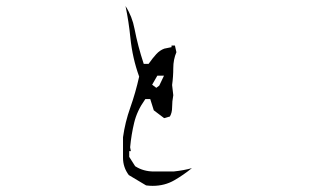

<svg xmlns="http://www.w3.org/2000/svg" viewBox="-20 -685 1040 634"><path d="M483.9 -71.3Q523.9 -71.3 555.7 -89.8Q585.4 -106.9 613.8 -129.9Q588.9 -122.6 553.2 -118.7H488.3Q454.1 -118.7 427.7 -135.3L426.3 -136.2L406.7 -167V-168.9V-186H412.1L409.7 -198.7Q413.6 -240.7 423.1 -280Q432.6 -319.3 458 -355L460 -357.9H470.7H476.1L487.8 -320.8L522 -294.9L541 -300.3Q548.3 -313 548.3 -330.1Q548.3 -350.6 552.2 -370.6L548.3 -404.3Q552.2 -432.1 552.2 -460.2Q552.2 -488.3 562.5 -512.7L557.6 -534.7H546.4V-529.3L522.5 -524.4Q507.8 -519 496.1 -506.3Q484.4 -493.7 470.7 -474.1H454.6Q435.1 -533.2 424.3 -589.4Q416.5 -630.9 394.5 -665Q405.3 -613.3 410.6 -559.6Q417.5 -492.7 439.5 -432.1Q427.7 -378.9 410.2 -329.6Q393.1 -281.7 386.2 -231.9V-164.1Q386.2 -132.3 405.3 -106.9L462.4 -72.8Q473.1 -71.3 483.9 -71.3ZM509.8 -435.1H521.5L505.9 -402.3L496.1 -395L482.4 -405.3L499.5 -435.1Z"/></svg>

Font: Bakudai
Style: ExtraLight
Weight: 200
Version: Version 1.48